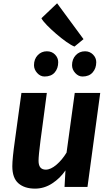

<svg xmlns="http://www.w3.org/2000/svg" viewBox="-20 -1108 651 1138"><path d="M187.5 10Q125.5 10 89.2 -21.5Q53 -53 53 -122.5Q53 -168 68.5 -276.5Q77.5 -342.5 87.5 -415.8Q97.5 -489 107 -557H257.5Q253 -522 246.2 -471.2Q239.5 -420.5 232.5 -367.8Q225.5 -315 220 -275Q208.5 -185.5 208.5 -155Q208.5 -102.5 251.5 -102.5Q280.5 -102.5 314.5 -131.5Q348.5 -160.5 374.5 -203.5L423 -557H574L498.5 0H362.5L368 -98Q336.5 -51.5 289.2 -20.8Q242 10 187.5 10ZM244 -654.5Q219 -654.5 200.2 -675.5Q181.5 -696.5 181.5 -721.5Q181.5 -757.5 203.5 -780.8Q225.5 -804 258 -804Q287 -804 306 -784.8Q325 -765.5 325 -739.5Q325 -702.5 304.2 -678.5Q283.5 -654.5 244 -654.5ZM469 -654.5Q445 -654.5 426 -675.2Q407 -696 407 -721.5Q407 -757 428.8 -780.5Q450.5 -804 484 -804Q512 -804 531.2 -784.8Q550.5 -765.5 550.5 -739.5Q550.5 -703 529.2 -678.8Q508 -654.5 469 -654.5ZM421.5 -832Q403 -839 373.2 -860Q343.5 -881 312.5 -907.8Q281.5 -934.5 257.2 -959.5Q233 -984.5 225.5 -1000L318.5 -1088.5L475 -876Z"/></svg>

Font: Merriweather Sans Italic
Style: Bold
Weight: 700
Italic angle: -7.5°
Designer: Eben Sorkin
Foundry: Eben Sorkin
Version: Version 1.008; ttfautohint (v1.7.19-72a1) -l 8 -r 50 -G 200 